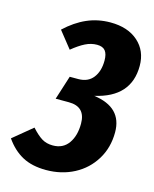

<svg xmlns="http://www.w3.org/2000/svg" viewBox="-138 -783 701 874"><g transform="rotate(15 212.5 -346.5)"><path d="M453 -552Q453 -404 288 -367Q423 -349 423 -231Q423 -159 388.5 -102.5Q354 -46 295 -15Q236 16 163 16Q97 16 51.5 -8.5Q6 -33 -28 -82L63 -157Q90 -127 112 -113.5Q134 -100 164 -100Q212 -100 237.5 -136Q263 -172 263 -229Q263 -309 184 -309H122L158 -422H198Q244 -422 268 -453Q292 -484 292 -534Q292 -565 280 -580Q268 -595 241 -595Q213 -595 186 -581.5Q159 -568 126 -541L64 -619Q112 -664 163.5 -686.5Q215 -709 274 -709Q356 -709 404.5 -666Q453 -623 453 -552Z"/></g></svg>

Font: Fira Sans Extra Condensed
Style: Bold Italic
Weight: 700
Width: 3
Italic angle: -8°
Designer: Carrois Corporate & Edenspiekermann AG
Foundry: Carrois Corporate GbR & Edenspiekermann AG
Version: Version 4.203